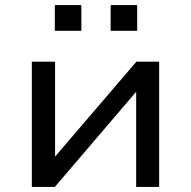

<svg xmlns="http://www.w3.org/2000/svg" viewBox="-20 -740 757 760"><path d="M106 0V-496H198V-119H197L520 -496H610V0H519V-378H520L197 0ZM418 -618V-720H523V-618ZM197 -618V-720H302V-618Z"/></svg>

Font: Nunito Sans 7pt SemiExpanded
Style: Regular
Weight: 400
Width: 6
Designer: Vernon Adams
Foundry: Vernon Adams
Version: Version 3.101;gftools[0.9.27]